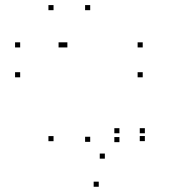

<svg xmlns="http://www.w3.org/2000/svg" viewBox="-20 -710 660 752"><path d="M366.8 21.5V1.5H346.8V21.5ZM547.4 -157.2V-177.2H527.4V-157.2ZM547.4 -188V-208H527.4V-188ZM447.8 -188V-208H427.8V-188ZM447.8 -153.2V-173.2H427.8V-153.2ZM390.7 -88.6V-108.6H370.7V-88.6ZM333.3 -154.4V-174.4H313.3V-154.4ZM333.3 -670.1V-690.1H313.3V-670.1ZM189.7 -670.1V-690.1H169.7V-670.1ZM189.7 -157V-177H169.7V-157ZM229.4 -524.2V-544.2H209.4V-524.2ZM59 -524.2V-544.2H39V-524.2ZM59 -407.2V-427.2H39V-407.2ZM539 -407.2V-427.2H519V-407.2ZM539 -524.2V-544.2H519V-524.2ZM243.9 -524.2V-544.2H223.9V-524.2Z"/></svg>

Font: Monaspace Neon Dots Var
Style: Regular
Weight: 400
Designer: Riley Cran and the Lettermatic Team
Version: Version 1.100 (Monaspace Neon Dots)